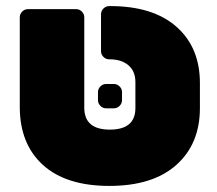

<svg xmlns="http://www.w3.org/2000/svg" viewBox="-20 -601 712 631"><path d="M381 -298V-272Q381 -261 373 -253Q365 -245 354 -245H329Q318 -245 310 -253Q302 -261 302 -272V-298Q302 -309 310 -317Q318 -325 329 -325H354Q365 -325 373 -317Q381 -309 381 -298ZM339 -581H342Q483 -581 560 -513Q637 -445 637 -328V-246Q637 -128 559.5 -59Q482 10 339.5 10Q197 10 121 -59Q45 -128 45 -250V-544Q45 -555 53 -563Q61 -571 72 -571H230Q241 -571 249 -563Q257 -555 257 -544V-247Q257 -175 341 -175Q425 -175 425 -246V-331Q425 -367 402 -386.5Q379 -406 341 -406H339Q328 -406 320 -414Q312 -422 312 -433V-554Q312 -565 320 -573Q328 -581 339 -581Z"/></svg>

Font: Rubik One
Style: Regular
Weight: 400
Designer: Hubert and Fischer with Elvire Volk Leonovitch
Foundry: Hubert and Fischer with Elvire Volk Leonovitch
Version: Version 1.001